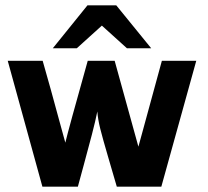

<svg xmlns="http://www.w3.org/2000/svg" viewBox="-20 -700 779 720"><path d="M178 -519 308 -680H416L547 -519H456L362 -604L268 -519ZM9 -472H140Q156 -416 170.5 -364Q185 -312 200 -256Q215 -200 225 -165Q236 -212 309 -472H410Q424 -423 499 -150L516 -212L587 -472H716L585 0H418Q407 -38 386 -109.5Q365 -181 356 -217Q347 -253 345 -282Q338 -247 324.5 -195Q311 -143 294 -81Q277 -19 272 0H139Z"/></svg>

Font: Coval
Style: Heavy
Weight: 900
Foundry: Context Ltd
Version: Version 001.000